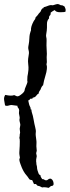

<svg xmlns="http://www.w3.org/2000/svg" viewBox="-20 -824 344 946"><path d="M77.1 -160.2 79.1 -170.9 77.1 -189.5 80.1 -208Q80.1 -212.9 78.6 -217.8Q77.1 -222.7 76.2 -228.5Q75.2 -234.4 76.7 -239.3Q78.1 -244.1 75.2 -255.4Q72.3 -266.6 73.7 -272.9Q75.2 -279.3 73.7 -284.7Q72.3 -290 68.4 -293.9Q64.5 -297.9 66.4 -302.7L37.1 -306.6Q30.3 -306.6 21.5 -303.7Q12.7 -300.8 4.9 -304.7Q2.9 -315.4 0.5 -330.1Q-2 -344.7 5.9 -356.4Q37.1 -349.6 49.8 -355.5Q54.7 -353.5 62 -350.1Q69.3 -346.7 83 -357.4Q101.6 -371.1 101.6 -380.9Q101.6 -384.8 105.5 -393.6Q109.4 -402.3 112.8 -411.6Q116.2 -420.9 115.2 -422.4Q114.3 -423.8 114.3 -426.8L115.2 -447.3Q116.2 -454.1 117.7 -460.9Q119.1 -467.8 120.1 -480Q121.1 -492.2 119.1 -507.3Q117.2 -522.5 118.7 -534.7Q120.1 -546.9 121.1 -550.8Q122.1 -554.7 122.6 -561.5Q123 -568.4 121.1 -575.7Q119.1 -583 119.1 -588.4Q119.1 -593.8 121.6 -606.4Q124 -619.1 124.5 -633.3Q125 -647.5 127 -656.2Q128.9 -665 130.4 -668Q131.8 -670.9 132.8 -674.8Q130.9 -692.4 146.5 -720.7Q154.3 -730.5 154.3 -733.4Q154.3 -736.3 155.3 -738.3Q166 -749 168.5 -753.4Q170.9 -757.8 175.3 -761.7Q179.7 -765.6 181.2 -770Q182.6 -774.4 186 -779.3Q189.5 -784.2 192.9 -783.7Q196.3 -783.2 194.3 -788.1Q200.2 -789.1 206.1 -791.5Q211.9 -793.9 220.7 -796.9Q229.5 -799.8 233.4 -798.8Q237.3 -797.9 240.2 -797.9Q260.7 -804.7 265.1 -804.2Q269.5 -803.7 280.3 -797.9Q287.1 -798.8 290 -796.4Q293 -793.9 297.9 -792Q299.8 -786.1 302.2 -781.7Q304.7 -777.3 302.7 -766.6Q297.9 -763.7 276.4 -763.7Q254.9 -763.7 250 -774.4Q242.2 -771.5 229.5 -761.7Q230.5 -751 225.6 -747.6Q220.7 -744.1 221.7 -733.4Q210.9 -722.7 211.4 -704.6Q211.9 -686.5 210.4 -673.3Q209 -660.2 207.5 -653.8Q206.1 -647.5 208 -640.6Q210 -633.8 209.5 -622.1Q209 -610.4 209 -600.6L210.9 -558.6L210 -542L210.9 -517.6L209 -506.8Q209 -503.9 210.4 -500.5Q211.9 -497.1 210.9 -483.9Q210 -470.7 203.1 -448.7Q196.3 -426.8 192.4 -404.3Q184.6 -398.4 179.7 -382.8Q171.9 -372.1 171.4 -368.7Q170.9 -365.2 169.9 -362.3Q164.1 -360.4 160.6 -355Q157.2 -349.6 152.8 -346.7Q148.4 -343.8 144 -343.3Q139.6 -342.8 138.7 -336.9Q129.9 -339.8 127.4 -335Q125 -330.1 119.1 -329.1Q121.1 -321.3 122.6 -313.5Q124 -305.7 127.9 -298.8Q131.8 -292 130.9 -288.1Q129.9 -284.2 134.8 -284.2Q134.8 -276.4 137.2 -269Q139.6 -261.7 141.6 -254.4Q143.6 -247.1 145.5 -235.4Q147.5 -223.6 149.4 -214.4Q151.4 -205.1 153.3 -197.8Q155.3 -190.4 156.2 -183.6Q157.2 -176.8 156.2 -169.9Q155.3 -163.1 156.2 -155.3L159.2 -131.8Q160.2 -125 159.7 -118.2Q159.2 -111.3 159.2 -103.5L161.1 -81.1L158.2 -69.3L161.1 -54.7Q158.2 -40 158.2 -38.1V-26.4Q159.2 -24.4 159.2 -21.5V-15.6Q163.1 -1 162.6 2.4Q162.1 5.9 165 16.1Q168 26.4 170.4 31.7Q172.9 37.1 179.7 40Q179.7 46.9 182.6 50.3Q185.5 53.7 187.5 58.6Q193.4 57.6 197.8 61Q202.1 64.5 207.5 64.5Q212.9 64.5 216.8 60.5Q220.7 56.6 226.6 56.2Q232.4 55.7 237.3 61.5Q242.2 67.4 243.2 74.2Q248 92.8 230.5 92.8Q228.5 95.7 219.7 101.6Q198.2 96.7 187.5 99.6Q174.8 91.8 167 91.8Q162.1 89.8 159.7 85.4Q157.2 81.1 147.5 83L138.7 63.5Q130.9 63.5 125 59.6Q117.2 46.9 103.5 31.2Q96.7 21.5 96.7 20.5Q96.7 19.5 92.8 13.2Q88.9 6.8 80.6 -16.1Q72.3 -39.1 77.1 -43.9Q78.1 -44.9 78.1 -46.9L76.2 -58.6Q75.2 -63.5 75.2 -66.4V-73.2Q76.2 -88.9 77.1 -104.5Q78.1 -120.1 77.6 -127.4Q77.1 -134.8 77.1 -137.7Q77.1 -140.6 75.2 -143.6L77.1 -154.3Z"/></svg>

Font: Mountains of Christmas
Style: Bold
Weight: 700
Designer: Crystal Kluge
Foundry: Font Diner, Inc DBA Tart Workshop
Version: Version 1.002